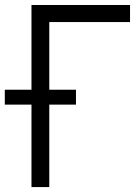

<svg xmlns="http://www.w3.org/2000/svg" viewBox="-62 -760 561 780"><path d="M65.9 -335H-42.5V-395.5H65.9V-739.7H466.3V-670.4H138.2V-395.5H246.6V-335H138.2V0H65.9Z"/></svg>

Font: News Cycle
Style: Regular
Weight: 500
Version: Version 0.5.2